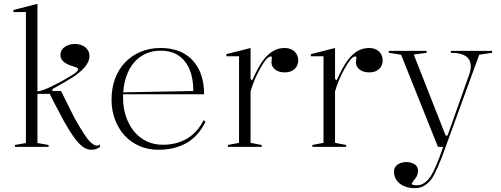

<svg xmlns="http://www.w3.org/2000/svg" viewBox="-20 -765 2608 1000"><path d="M175 -20 233 -10V0H58V-10L115 -20V-702H50V-713L175 -745ZM165 -276V-288Q193 -289 230.5 -306.5Q268 -324 305 -344Q334 -361 352.5 -372Q371 -383 379 -391Q387 -399 387 -404Q387 -409 380 -412.5Q373 -416 362.5 -419Q352 -422 340.5 -426.5Q329 -431 318.5 -438Q308 -445 301.5 -455Q295 -465 295 -480Q295 -496 304.5 -508.5Q314 -521 331.5 -528.5Q349 -536 370 -536Q392 -536 409 -528Q426 -520 436 -506Q446 -492 446 -473Q446 -449 428 -424Q410 -399 373 -372Q354 -359 324 -341.5Q294 -324 253 -301V-291H298Q323 -240 341 -204Q359 -168 371 -145Q398 -98 417.5 -68Q437 -38 452.5 -23.5Q468 -9 480 -7Q486 -6 491 -7.5Q496 -9 501 -13V0Q494 5 486.5 8.5Q479 12 471.5 13.5Q464 15 455 15Q434 15 413 0.5Q392 -14 368 -46.5Q344 -79 314 -132Q297 -165 278 -200Q259 -235 239 -276Z M816 -515Q890 -515 940.5 -485Q991 -455 1017 -401Q1043 -347 1043 -274H621V-284L987 -291Q987 -357 967 -404Q947 -451 909.5 -476Q872 -501 816 -501Q759 -501 714.5 -471.5Q670 -442 645.5 -386.5Q621 -331 621 -254Q621 -203 636 -158.5Q651 -114 678 -81Q705 -48 743 -29.5Q781 -11 828 -11Q863 -11 895 -19Q927 -27 954 -43Q981 -59 1003 -83.5Q1025 -108 1041 -140L1050 -130Q1030 -90 1004.5 -62.5Q979 -35 947.5 -18Q916 -1 880.5 7Q845 15 806 15Q750 15 705 -5Q660 -25 628 -60.5Q596 -96 578.5 -143.5Q561 -191 561 -246Q561 -307 579.5 -356Q598 -405 632 -440.5Q666 -476 713 -495.5Q760 -515 816 -515Z M1167 0V-10L1225 -21V-472H1159V-483L1285 -515V-354L1293 -346Q1309 -381 1323.5 -408Q1338 -435 1353 -454Q1378 -486 1404.5 -500.5Q1431 -515 1462 -515Q1482 -515 1498 -507.5Q1514 -500 1523.5 -485Q1533 -470 1533 -449Q1533 -433 1525 -419Q1517 -405 1501.5 -396.5Q1486 -388 1463 -388Q1443 -388 1427.5 -394.5Q1412 -401 1403 -413Q1394 -425 1394 -440Q1394 -445 1394.5 -449Q1395 -453 1395.5 -457.5Q1396 -462 1396 -464Q1396 -471 1391 -471Q1379 -471 1364 -452.5Q1349 -434 1332 -402Q1319 -379 1306.5 -349.5Q1294 -320 1285 -289V-21L1343 -10V0Z M1607 0V-10L1665 -21V-472H1599V-483L1725 -515V-354L1733 -346Q1749 -381 1763.5 -408Q1778 -435 1793 -454Q1818 -486 1844.5 -500.5Q1871 -515 1902 -515Q1922 -515 1938 -507.5Q1954 -500 1963.5 -485Q1973 -470 1973 -449Q1973 -433 1965 -419Q1957 -405 1941.5 -396.5Q1926 -388 1903 -388Q1883 -388 1867.5 -394.5Q1852 -401 1843 -413Q1834 -425 1834 -440Q1834 -445 1834.5 -449Q1835 -453 1835.5 -457.5Q1836 -462 1836 -464Q1836 -471 1831 -471Q1819 -471 1804 -452.5Q1789 -434 1772 -402Q1759 -379 1746.5 -349.5Q1734 -320 1725 -289V-21L1783 -10V0Z M2140 215Q2108 215 2083.5 204Q2059 193 2045.5 173.5Q2032 154 2032 129Q2032 116 2037.5 106.5Q2043 97 2052.5 91Q2062 85 2073.5 82Q2085 79 2097 79Q2112 79 2126 84Q2140 89 2148.5 98.5Q2157 108 2157 124Q2157 137 2152.5 149Q2148 161 2138 171Q2132 179 2128.5 184Q2125 189 2125 192Q2125 200 2153 200Q2172 200 2190.5 187.5Q2209 175 2224 152Q2236 133 2253.5 92.5Q2271 52 2288 0H2261L2069 -480L2005 -490V-500H2202V-490L2135 -481L2301 -59H2311L2427 -386Q2429 -393 2430.5 -402Q2432 -411 2432 -420Q2432 -434 2427 -447Q2422 -460 2410 -469.5Q2398 -479 2378 -484.5Q2358 -490 2328 -490V-500H2543V-490L2476 -480L2301 0Q2280 61 2261.5 102Q2243 143 2232 161Q2215 186 2192.5 200.5Q2170 215 2140 215Z"/></svg>

Font: Kalnia Thin Light
Style: Regular
Weight: 300
Version: Version 1.105